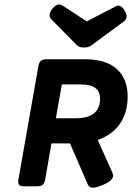

<svg xmlns="http://www.w3.org/2000/svg" viewBox="-20 -850 640 876"><path d="M216.8 -759.3Q206.1 -770 206.1 -781.7Q206.1 -794.4 219.2 -810.5Q234.9 -829.6 249.5 -829.6Q258.3 -829.6 267.6 -823.2L376 -752.4L505.4 -819.8Q513.7 -824.2 520 -824.2Q535.6 -824.2 549.3 -800.8Q557.6 -785.6 557.6 -775.9Q557.6 -761.2 543.5 -751L399.4 -644.5Q391.6 -638.7 383.3 -636Q375 -633.3 362.8 -633.3Q350.1 -633.3 343 -636Q335.9 -638.7 330.1 -644.5ZM425.8 -211.4 492.7 -62.5Q496.1 -54.2 496.1 -48.8Q496.1 -26.4 450.7 -6.8Q418.9 6.3 404.3 6.3Q386.7 6.3 380.4 -8.8L299.3 -195.8H214.8L186 -30.8Q183.1 -14.2 174.8 -7.1Q166.5 0 149.9 0H89.4Q75.7 0 69.3 -4.9Q63 -9.8 63 -20.5Q63 -22.9 64 -30.8L155.3 -548.8Q158.2 -565.4 166.5 -572.5Q174.8 -579.6 191.4 -579.6H368.7Q464.4 -579.6 513.4 -534.7Q562.5 -489.7 562.5 -409.7Q562.5 -338.9 528.3 -287.1Q494.1 -235.4 425.8 -211.4ZM436.5 -399.4Q436.5 -432.6 415 -448.7Q393.6 -464.8 347.7 -464.8H262.2L234.9 -310.5H324.7Q436.5 -310.5 436.5 -399.4Z"/></svg>

Font: Courier Prime Sans
Style: Bold Italic
Weight: 700
Italic angle: -10°
Designer: Alan Dague-Greene
Foundry: Quote-Unquote Apps
Version: Version 3.020